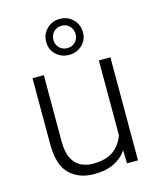

<svg xmlns="http://www.w3.org/2000/svg" viewBox="-117 -859 783 951"><g transform="rotate(-15 274.5 -383.5)"><path d="M417.5 0 416 -67.4Q391.6 -31.2 350.1 -10.7Q308.6 9.8 248 9.8Q170.4 9.8 122.6 -36.4Q74.7 -82.5 74.7 -190.4V-528.3H132.8V-189.5Q132.8 -133.3 149.4 -101.1Q166 -68.8 193.8 -55.2Q221.7 -41.5 254.9 -41.5Q324.7 -41.5 362.5 -71Q400.4 -100.6 415 -145.5V-528.3H474.1V0ZM186.5 -684.1Q186.5 -723.1 213.6 -750.2Q240.7 -777.3 280.8 -777.3Q320.3 -777.3 347.7 -750.2Q375 -723.1 375 -684.1Q375 -644.5 347.7 -618.7Q320.3 -592.8 280.8 -592.8Q240.7 -592.8 213.6 -618.7Q186.5 -644.5 186.5 -684.1ZM223.6 -684.1Q223.6 -660.6 239.7 -644Q255.9 -627.4 280.8 -627.4Q305.7 -627.4 321.5 -643.8Q337.4 -660.2 337.4 -684.1Q337.4 -708.5 321.5 -725.3Q305.7 -742.2 280.8 -742.2Q255.9 -742.2 239.7 -725.3Q223.6 -708.5 223.6 -684.1Z"/></g></svg>

Font: Vazirmatn RD UI ExtraLight
Style: Regular
Weight: 200
Designer: Saber Rastikerdar
Foundry: Saber Rastikerdar
Version: Version 33.003